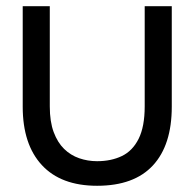

<svg xmlns="http://www.w3.org/2000/svg" viewBox="-20 -583 626 617"><path d="M292 14Q176 14 114.5 -52.5Q53 -119 53 -240V-563H140V-241Q140 -192 152.5 -158.5Q165 -125 186 -104.5Q207 -84 234.5 -74.5Q262 -65 292 -65Q337 -65 371.5 -81.5Q406 -98 425.5 -137Q445 -176 445 -241V-563H532V-240Q532 -117 471.5 -51.5Q411 14 292 14Z"/></svg>

Font: Darker Grotesque Light SemiBold
Style: Regular
Weight: 600
Version: Version 1.000;gftools[0.9.28]